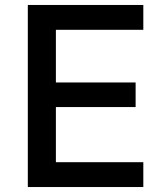

<svg xmlns="http://www.w3.org/2000/svg" viewBox="-20 -753 661 773"><path d="M557 -100V0H92V-733H557V-633H205V-421H526V-322H205V-100Z"/></svg>

Font: IBM Plex Sans JP Medium
Style: Regular
Weight: 500
Designer: Mike Abbink; Paul van der Laan; Pieter van Rosmalen; Wujin Sim; Yejin Wi; Jinhee Kim; Boomi Park; Yona Kim; Kichan Ma
Foundry: Sandoll Inc.
Version: Version 1.001